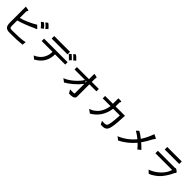

<svg xmlns="http://www.w3.org/2000/svg" viewBox="522 -2828 4956 4956"><g transform="rotate(45 3000.0 -349.5)"><path d="M910 -704 850 -646Q813 -707 733 -768L790 -814Q837 -791 910 -704ZM822 -628 757 -576Q703 -647 640 -697L700 -746Q765 -705 822 -628ZM183 -97Q183 -46 200.5 -30.5Q218 -15 263 -15Q539 -15 674 -37L733 -49L722 55Q561 74 269 74Q215 74 179 61.5Q143 49 123 23Q103 -3 95.5 -36Q88 -69 88 -116V-701Q147 -693 174 -686.5Q201 -680 212 -668Q211 -666 197 -647Q183 -628 183 -623V-384Q282 -407 414.5 -467Q547 -527 626 -578L701 -504Q700 -482 673 -477L659 -475Q374 -343 183 -291Z M1995 -634 1935 -583Q1856 -669 1818 -699L1874 -742Q1922 -715 1995 -634ZM1905 -561 1854 -506 1767 -593Q1749 -609 1731 -621L1789 -671Q1867 -605 1905 -561ZM1719 -589H1142V-682H1719ZM1864 -362H1492Q1492 -61 1239 94L1204 115L1123 47Q1188 21 1239 -19.5Q1290 -60 1320 -102Q1350 -144 1369 -193Q1388 -242 1394.5 -282.5Q1401 -323 1401 -362H1005V-449H1864Z M2529 -442 2565 -400V-442ZM2676 -686Q2676 -682 2671 -668Q2666 -654 2666 -650V-530H2922V-442H2666V4Q2666 93 2528 99H2464L2405 3H2546Q2563 -2 2565 -15V-357Q2477 -244 2366 -151Q2255 -58 2169 -13L2078 -80Q2201 -125 2326.5 -235Q2452 -345 2505 -442H2124V-529H2565V-724L2636 -714Q2676 -704 2676 -686Z M3889 -517Q3888 -504 3884.5 -434Q3881 -364 3879.5 -340Q3878 -316 3873.5 -255.5Q3869 -195 3864.5 -166Q3860 -137 3853 -95Q3846 -53 3837 -26.5Q3828 0 3816 19Q3774 87 3685 87L3612 86H3609L3562 -5L3642 -3H3645Q3699 -3 3725 -25Q3774 -70 3790 -430H3546Q3494 -81 3210 83L3109 12Q3396 -88 3450 -430H3165V-517H3450V-716H3530Q3560 -716 3569 -700Q3567 -693 3548 -662V-517Z M4761 -719Q4768 -716 4782 -709Q4815 -695 4829 -688Q4843 -681 4856.5 -672.5Q4870 -664 4874 -657Q4869 -648 4852.5 -629Q4836 -610 4831 -600Q4756 -452 4669 -328Q4761 -250 4813 -193L4728 -128Q4688 -186 4613 -255Q4441 -54 4216 60L4126 -9Q4373 -109 4545 -317Q4448 -397 4361 -444L4425 -505Q4495 -471 4599 -386Q4697 -530 4761 -719Z M5760 -628H5230V-720H5760ZM5779 -488Q5795 -488 5832 -458Q5869 -428 5869 -415Q5869 -406 5844 -385Q5800 -286 5747 -205.5Q5694 -125 5648.5 -75.5Q5603 -26 5549.5 13.5Q5496 53 5460.5 72Q5425 91 5383 108L5302 34Q5451 -17 5574 -132Q5697 -247 5739 -389H5129V-479H5748L5777 -488Z"/></g></svg>

Font: cwTeXHei
Style: Medium
Weight: 500
Version: Version 1.17